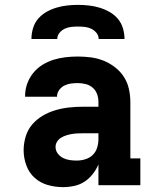

<svg xmlns="http://www.w3.org/2000/svg" viewBox="-20 -760 640 788"><path d="M239 8Q207 8 176.5 -0.5Q146 -9 122.5 -30Q99 -51 88 -81.5Q77 -112 77 -143Q77 -172 85.5 -200Q94 -228 112.5 -249.5Q131 -271 156 -285.5Q181 -300 208.5 -308Q236 -316 264.5 -319Q293 -322 321 -322H384V-341Q384 -358 378.5 -373.5Q373 -389 360.5 -400Q348 -411 331.5 -415Q315 -419 299 -419Q285 -419 270.5 -417Q256 -415 243.5 -408.5Q231 -402 222.5 -390Q214 -378 214 -364V-363H83V-367Q83 -392 91.5 -416Q100 -440 116 -460Q132 -480 153.5 -493.5Q175 -507 199 -514.5Q223 -522 248.5 -525Q274 -528 299 -528Q326 -528 353 -524.5Q380 -521 405 -511Q430 -501 452 -484Q474 -467 488.5 -444.5Q503 -422 509 -395Q515 -368 515 -341V-110H556V0H384V-85Q375 -64 360.5 -45.5Q346 -27 327 -14.5Q308 -2 285 3Q262 8 239 8ZM295 -101Q313 -101 330.5 -106.5Q348 -112 360.5 -124Q373 -136 378.5 -153.5Q384 -171 384 -189V-213H322Q310 -213 298 -212.5Q286 -212 274.5 -210Q263 -208 252 -204.5Q241 -201 231 -195Q221 -189 214.5 -179Q208 -169 208 -157Q208 -142 217 -130Q226 -118 239 -111.5Q252 -105 266.5 -103Q281 -101 295 -101ZM109 -600Q109 -622 115.5 -644Q122 -666 136.5 -683Q151 -700 170.5 -711Q190 -722 211.5 -728.5Q233 -735 255.5 -737.5Q278 -740 300 -740Q322 -740 344.5 -737.5Q367 -735 388.5 -728.5Q410 -722 429.5 -711Q449 -700 463.5 -683Q478 -666 484.5 -644Q491 -622 491 -600H385Q385 -614 376 -625Q367 -636 354.5 -642Q342 -648 328 -649.5Q314 -651 300 -651Q286 -651 272 -649.5Q258 -648 245.5 -642Q233 -636 224 -625Q215 -614 215 -600Z"/></svg>

Font: Iosevka HT Extrabold Extended
Style: Regular
Weight: 800
Width: 7
Monospace: yes
Designer: Belleve Invis
Foundry: Belleve Invis
Version: Version 32.3.0; ttfautohint (v1.8.4)